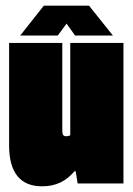

<svg xmlns="http://www.w3.org/2000/svg" viewBox="-20 -645 468 675"><path d="M244 -520H377L293 -625H134L51 -520H183L214 -562ZM12 -134C12 -37 52 10 128 10C178 10 213 -9 242 -43H246L253 0H414V-494H227V-169C222 -167 217 -166 213 -166C201 -166 199 -173 199 -187V-494H12Z"/></svg>

Font: Blinker Headline
Style: Regular
Weight: 900
Width: 4
Designer: Juergen Huber
Foundry: supertype
Version: Version 1.015;PS 1.15;hotconv 1.0.88;makeotf.lib2.5.647800